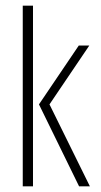

<svg xmlns="http://www.w3.org/2000/svg" viewBox="-20 -655 354 675"><path d="M258 0 117 -288 257 -495H294L154 -288L296 0ZM60 0V-635H96V0Z"/></svg>

Font: Alumni Sans Thin ExtraLight
Style: Regular
Weight: 250
Version: Version 1.018